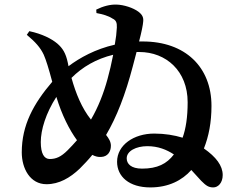

<svg xmlns="http://www.w3.org/2000/svg" viewBox="-20 -807 1040 838"><path d="M600 -71C552 -71 533 -92 533 -116C533 -148 574 -169 623 -169C670 -169 707 -154 739 -133C708 -92 667 -71 600 -71ZM449 -461C432 -399 409 -340 377 -285C337 -335 311 -399 292 -467C340 -515 400 -550 474 -568C467 -531 458 -494 449 -461ZM275 -151C246 -122 224 -113 197 -113C173 -113 158 -136 158 -187C158 -240 180 -313 226 -384C250 -305 283 -240 316 -195C303 -180 289 -165 275 -151ZM587 -626C598 -668 604 -698 605 -713C607 -731 601 -743 584 -756C561 -773 521 -786 489 -787C461 -788 430 -780 400 -765L401 -750C428 -745 453 -738 471 -726C486 -719 491 -709 490 -687C489 -665 486 -639 481 -612C397 -593 328 -555 279 -518L276 -533C267 -576 253 -597 230 -617C205 -638 164 -659 108 -671L97 -655C134 -624 156 -600 171 -568C181 -545 192 -510 208 -450C126 -354 75 -261 75 -142C75 -72 111 -3 183 -3C238 -3 286 -31 328 -71C347 -90 366 -110 383 -131C396 -124 409 -121 421 -122C450 -123 464 -145 464 -171C464 -188 455 -203 443 -218C489 -296 527 -393 560 -519L576 -580H588C705 -580 799 -497 799 -361C799 -295 791 -245 777 -206C741 -217 699 -224 653 -224C564 -224 491 -174 491 -101C491 -36 544 11 636 11C716 11 775 -20 815 -65C831 -48 844 -33 858 -18C879 3 890 11 911 11C932 11 952 -9 952 -43C952 -84 923 -122 870 -159C891 -212 903 -272 903 -345C903 -514 789 -626 603 -626Z"/></svg>

Font: Source Han Serif
Style: Bold
Weight: 700
Designer: Ryoko NISHIZUKA 西塚涼子 (kana & ideographs); Frank Grießhammer (Latin, Greek & Cyrillic); Wenlong ZHANG 张文龙 (bopomofo); San
Foundry: Adobe Systems Incorporated
Version: Version 1.001;PS 1.001;hotconv 16.6.54;makeotf.lib2.5.65590